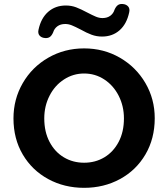

<svg xmlns="http://www.w3.org/2000/svg" viewBox="-20 -918 831 949"><path d="M46.6 -332.8Q46.6 -427.8 92.5 -507.2Q138.4 -586.6 218.5 -632.7Q298.7 -678.8 395.7 -678.8Q492.9 -678.8 572.5 -632.8Q652.2 -586.8 698.5 -507.8Q744.8 -428.8 744.8 -333.6Q744.8 -233 698.9 -154.7Q653 -76.4 573.2 -33Q493.5 10.4 395.7 10.4Q297.9 10.4 218.1 -33Q138.4 -76.4 92.5 -154.3Q46.6 -232.2 46.6 -332.8ZM592.6 -332.8Q592.6 -393.7 566.5 -444.9Q540.4 -496 495.4 -525.3Q450.4 -554.7 395.7 -554.7Q341.8 -554.7 296.4 -525.3Q250.9 -496 224.9 -444.9Q198.8 -393.7 198.8 -332.8Q198.8 -266.3 224.9 -216.7Q250.9 -167.1 295.6 -140.4Q340.2 -113.7 395.7 -113.7Q451.2 -113.7 495.8 -140.4Q540.4 -167.1 566.5 -216.7Q592.6 -266.3 592.6 -332.8ZM170.4 -771.2Q182.6 -828.4 218.2 -859.6Q253.8 -890.8 305.5 -890.8Q332.5 -890.8 356.2 -881.9Q379.9 -872.9 411.7 -855.9Q437.3 -842.5 453.9 -835.6Q470.5 -828.7 486.5 -828.7Q509.8 -828.7 525.2 -840.1Q540.6 -851.5 546.2 -870.2Q553.1 -885.8 562.3 -892.5Q571.5 -899.3 585.7 -898.3Q603.6 -897 613.2 -886.2Q622.8 -875.4 618.6 -857Q606.4 -799.7 571.2 -768.5Q535.9 -737.3 484.3 -737.3Q457.3 -737.3 432.8 -746.3Q408.3 -755.3 378.1 -772.3Q350.9 -786.4 334.7 -792.9Q318.5 -799.4 302.5 -799.4Q279.1 -799.4 263.7 -788.1Q248.3 -776.7 242.7 -758Q235.9 -742.3 226.7 -735.6Q217.5 -728.9 203.2 -729.9Q185.4 -731.1 175.8 -741.9Q166.2 -752.7 170.4 -771.2Z"/></svg>

Font: SN Pro Thin
Style: Regular
Weight: 200
Designer: Tobias Whetton
Foundry: Supernotes
Version: Version 1.003;Glyphs 3.3 (3324)